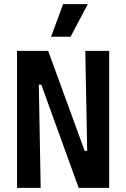

<svg xmlns="http://www.w3.org/2000/svg" viewBox="-20 -905 608 925"><path d="M62 0V-660H212L388 -178H400L391 -660H506V0H359L179 -497H167L176 0ZM320 -728H226L284 -885H403Z"/></svg>

Font: Bricolage Grotesque 10pt Condensed SemiBold
Style: Regular
Weight: 600
Width: 3
Designer: Mathieu Triay
Foundry: Atelier Triay
Version: Version 1.000; ttfautohint (v1.8.4.7-5d5b);gftools[0.9.32]